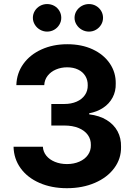

<svg xmlns="http://www.w3.org/2000/svg" viewBox="-20 -940 679 969"><path d="M48.4 -199.3H196.4Q197.7 -174.3 213.7 -154.3Q229.8 -134.4 257.2 -123.2Q284.7 -112 317.9 -112Q352.7 -112 380.7 -124.3Q408.7 -136.5 423.9 -158.3Q439.2 -180 438.6 -207.9Q439.2 -237 423 -259.3Q406.9 -281.6 376.3 -294.1Q345.8 -306.5 304.9 -306.5H239V-415.2H304.9Q339.6 -415.2 366.7 -427Q393.8 -438.8 408.6 -460.4Q423.3 -481.9 422.8 -509.2Q423.3 -536.1 410.5 -556.8Q397.7 -577.6 374 -588.9Q350.3 -600.3 319.1 -600.3Q288.2 -600.3 262.2 -589.1Q236.2 -577.9 220.5 -557.7Q204.7 -537.5 203.3 -510.5H62.5Q64.3 -570.7 98 -617.6Q131.7 -664.4 189.7 -690.6Q247.7 -716.8 319.6 -716.8Q392.2 -716.8 447.8 -690.9Q503.5 -664.9 534.3 -619.5Q565.1 -574.1 564.1 -517.9Q565.1 -479.4 548.2 -447.8Q531.4 -416.2 500.7 -396Q470.1 -375.7 430.2 -368.3V-362.9Q482.2 -356.6 518.4 -334.2Q554.7 -311.9 573.3 -277.4Q591.9 -242.8 590.9 -198.5Q591.9 -139.1 556.6 -91.6Q521.4 -44.1 458.9 -17.2Q396.5 9.8 317.7 9.8Q240.7 9.8 179.7 -16.7Q118.7 -43.2 84.2 -90.9Q49.7 -138.7 48.4 -199.3ZM145.9 -850Q145.9 -869 155.7 -885Q165.4 -901 182 -910.3Q198.5 -919.5 217.6 -919.5Q237.5 -919.5 253.8 -910.5Q270.1 -901.4 279.6 -885.4Q289.2 -869.4 289.2 -850Q289.2 -831.5 279.6 -815.5Q270.1 -799.5 253.8 -790Q237.5 -780.5 217.6 -780.5Q199 -780.5 182.2 -790Q165.4 -799.5 155.7 -815.7Q145.9 -831.9 145.9 -850ZM356.2 -850Q356.2 -869 366.2 -885Q376.2 -901 393 -910.3Q409.8 -919.5 428.9 -919.5Q448.4 -919.5 464.6 -910.3Q480.9 -901 490.5 -885Q500 -869 500 -850Q500 -831.5 490.5 -815.5Q480.9 -799.5 464.6 -790Q448.4 -780.5 428.9 -780.5Q409.8 -780.5 393 -790Q376.2 -799.5 366.2 -815.7Q356.2 -831.9 356.2 -850Z"/></svg>

Font: Pretendard Std Variable
Style: Regular
Weight: 400
Designer: Base glyphs from Inter by Rasmus Andersson; Hangeul glyphs from Noto Sans CJK(Source Han Sans) by Jang Soo-young and Kan
Foundry: Kil Hyung-jin
Version: Version 1.309;Glyphs 3.2 (3225)